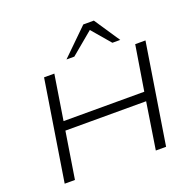

<svg xmlns="http://www.w3.org/2000/svg" viewBox="-158 -1104 1271 1265"><g transform="rotate(-20 477.0 -472.0)"><path d="M83 0 195 -705H267L217 -390H783L834 -705H906L794 0H722L773 -327H207L155 0ZM374 -765 557 -944H631L751 -765H696L585 -895L429 -765Z"/></g></svg>

Font: Nunito Sans 10pt Expanded Light
Style: Italic
Weight: 300
Width: 7
Italic angle: -9°
Designer: Vernon Adams
Foundry: Vernon Adams
Version: Version 3.101;gftools[0.9.27]